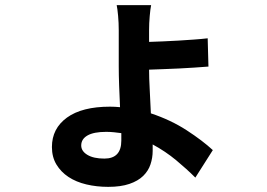

<svg xmlns="http://www.w3.org/2000/svg" viewBox="-20 -653 1040 747"><path d="M452 -135Q438 -137 423 -138.5Q408 -140 393 -140Q345 -140 320.5 -126Q296 -112 296 -87Q296 -65 320 -50.5Q344 -36 386 -36Q452 -36 452 -106ZM740 38Q707 5 665.5 -29.5Q624 -64 574 -91V-66Q574 -39 565.5 -13.5Q557 12 537 31.5Q517 51 483.5 62.5Q450 74 401 74Q356 74 316 64.5Q276 55 246.5 35.5Q217 16 199.5 -13Q182 -42 182 -81Q182 -153 240.5 -195.5Q299 -238 408 -238Q418 -238 427.5 -237.5Q437 -237 447 -236Q445 -278 443.5 -319.5Q442 -361 442 -395V-535Q442 -564 439.5 -591.5Q437 -619 434 -633H568Q565 -619 562.5 -590.5Q560 -562 560 -536V-490Q584 -491 613.5 -492Q643 -493 673.5 -495Q704 -497 733.5 -499Q763 -501 788 -504L791 -394Q766 -392 736 -390Q706 -388 675.5 -386.5Q645 -385 615 -384Q585 -383 560 -382Q560 -350 562.5 -304.5Q565 -259 567 -212Q645 -186 706.5 -146Q768 -106 808 -69Z"/></svg>

Font: SpoqaHanSansJP-Bold
Style: Regular
Weight: 700
Designer: [Source Han Sans]
Ryoko NISHIZUKA  (kana & ideographs); Paul D. Hunt (Latin, Greek & Cyrillic); Wenlong ZHANG  (bopomofo
Foundry: Spoqa (http://bi.spoqa.com)
Version: Version 1.002.20150607